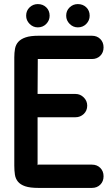

<svg xmlns="http://www.w3.org/2000/svg" viewBox="-20 -909 539 940"><path d="M165 -775Q142 -775 125 -792Q108 -809 108 -832Q108 -857 125 -873Q142 -889 165 -889Q190 -889 206.5 -873Q223 -857 223 -832Q223 -809 206.5 -792Q190 -775 165 -775ZM361 -775Q338 -775 321 -792Q304 -809 304 -832Q304 -857 321 -873Q338 -889 361 -889Q386 -889 402.5 -873Q419 -857 419 -832Q419 -809 402.5 -792Q386 -775 361 -775ZM430 -734Q455 -734 471 -718Q487 -702 487 -677Q487 -652 471 -636Q455 -620 430 -620H165Q165 -575 164.5 -534.5Q164 -494 164 -449H350Q373 -449 390 -432Q407 -415 407 -392Q407 -367 390 -351Q373 -335 350 -335H164V-99Q164 -103 168 -103H430Q455 -103 471 -87Q487 -71 487 -46Q487 -21 471 -5Q455 11 430 11H168Q127 11 103.5 3Q80 -5 68 -19.5Q56 -34 53 -54Q50 -74 50 -98V-628Q50 -651 53.5 -670.5Q57 -690 69.5 -704Q82 -718 105.5 -726Q129 -734 168 -734Z"/></svg>

Font: VDS
Style: Bold
Weight: 700
Designer: artmaker
Foundry: artmaker
Version: Version 1.000 2009 initial release